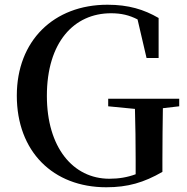

<svg xmlns="http://www.w3.org/2000/svg" viewBox="-20 -773 790 811"><path d="M437 -324 550 -313C552 -242 553 -173 553 -100V-37C518 -24 482 -18 442 -18C288 -18 178 -151 178 -368C178 -594 292 -717 449 -717C492 -717 526 -709 561 -691L599 -528H650V-697C588 -733 523 -753 434 -753C207 -753 51 -601 51 -369C51 -133 204 18 429 18C520 18 588 -2 666 -47V-98C666 -178 667 -249 668 -316L737 -324V-356H437Z"/></svg>

Font: Noto Serif JP SemiBold
Style: Regular
Weight: 600
Designer: Ryoko NISHIZUKA 西塚涼子 (kana & ideographs); Frank Grießhammer (Latin, Greek & Cyrillic); Wenlong ZHANG 张文龙 (bopomofo); San
Foundry: Adobe
Version: Version 2.001;hotconv 1.1.0;makeotfexe 2.6.0